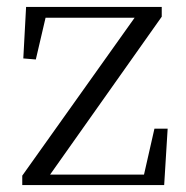

<svg xmlns="http://www.w3.org/2000/svg" viewBox="-20 -532 534 552"><path d="M44 0H452L462 -162H424L394 -30H124L445 -484V-512H55L47 -364L83 -361L111 -481H367L44 -27Z"/></svg>

Font: Noto Serif TC Light
Style: Regular
Weight: 300
Designer: Ryoko NISHIZUKA 西塚涼子 (kana & ideographs); Frank Grießhammer (Latin, Greek & Cyrillic); Wenlong ZHANG 张文龙 (bopomofo); San
Foundry: Adobe
Version: Version 2.001;hotconv 1.1.0;makeotfexe 2.6.0